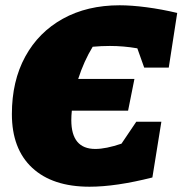

<svg xmlns="http://www.w3.org/2000/svg" viewBox="-20 -694 691 727"><path d="M319 13Q179 13 102 -58.5Q25 -130 25 -262Q25 -387 75.5 -479.5Q126 -572 218 -623Q310 -674 433 -674Q478 -674 535 -666.5Q592 -659 651 -645L619 -438H526L500 -511Q448 -520 396 -520Q364 -520 331 -517Q298 -463 276 -395H489L465 -275H252Q250 -256 250 -239Q250 -130 341 -130Q381 -130 440 -150L496 -233H591L557 -22Q419 13 319 13Z"/></svg>

Font: Piazzolla Black
Style: Italic
Weight: 900
Italic angle: -11.3°
Designer: Juan Pablo del Peral
Foundry: Huerta Tipografica
Version: Version 1.330